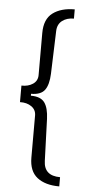

<svg xmlns="http://www.w3.org/2000/svg" viewBox="-58 -720 431 913"><g transform="rotate(5 157.5 -263.5)"><path d="M261 -642Q227 -642 205 -625Q183 -608 182 -576L175 -371Q173 -319 154.5 -293.5Q136 -268 89 -268V-259Q136 -259 154.5 -233.5Q173 -208 175 -156L182 44Q184 115 261 115V159Q194 159 155.5 129Q117 99 117 34V-167Q117 -194 95 -209.5Q73 -225 40 -224V-303Q72 -302 94.5 -317Q117 -332 117 -360V-561Q117 -627 156.5 -656.5Q196 -686 261 -686Z"/></g></svg>

Font: Chivo Light
Style: Regular
Weight: 300
Designer: Hector Gatti
Foundry: Omnibus-Type
Version: Version 1.007